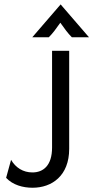

<svg xmlns="http://www.w3.org/2000/svg" viewBox="-20 -860 432 888"><path d="M129.2 -687.5H205.6C225 -706.9 238.9 -726.4 259 -754.9C279.2 -726.4 293.1 -706.9 312.5 -687.5H391.7L260.4 -839.6ZM130.6 8.3C220.1 8.3 300 -47.2 300 -171.5V-625H220.8V-177.8C220.8 -92.4 178.5 -62.5 129.9 -62.5C86.8 -62.5 52.1 -84.7 31.2 -120.8L8.3 -37.5C39.6 -4.2 86.1 8.3 130.6 8.3Z"/></svg>

Font: Afacad
Style: Regular
Weight: 400
Designer: Kristian Moeller
Foundry: Dicotype
Version: Version 1.000